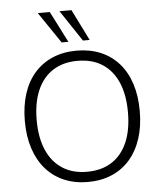

<svg xmlns="http://www.w3.org/2000/svg" viewBox="-61 -989 882 1050"><g transform="rotate(-5 379.5 -464.0)"><path d="M379 8Q307 8 248.5 -17Q190 -42 149 -89Q108 -136 86 -202.5Q64 -269 64 -353Q64 -437 85.5 -503.5Q107 -570 148 -616.5Q189 -663 247.5 -688Q306 -713 379 -713Q452 -713 510.5 -688.5Q569 -664 610.5 -617Q652 -570 673.5 -503.5Q695 -437 695 -354Q695 -270 673 -203Q651 -136 610 -89Q569 -42 510.5 -17Q452 8 379 8ZM379 -48Q459 -48 515 -84Q571 -120 600.5 -188Q630 -256 630 -353Q630 -450 600.5 -517.5Q571 -585 515.5 -621Q460 -657 379 -657Q300 -657 244 -621Q188 -585 158.5 -517Q129 -449 129 -353Q129 -257 158.5 -189Q188 -121 244 -84.5Q300 -48 379 -48ZM419 -765 305 -936H371L456 -765ZM302 -765 186 -936H252L339 -765Z"/></g></svg>

Font: Nunito Sans 12pt Light
Style: Regular
Weight: 300
Designer: Vernon Adams
Foundry: Vernon Adams
Version: Version 3.101;gftools[0.9.27]